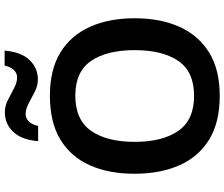

<svg xmlns="http://www.w3.org/2000/svg" viewBox="-90 -871 971 831"><g transform="rotate(-90 395.5 -455.5)"><path d="M732 -358Q732 -247 695 -164.5Q658 -82 584 -36Q510 10 396 10Q281 10 206.5 -36Q132 -82 95.5 -165Q59 -248 59 -359Q59 -470 95.5 -552Q132 -634 206.5 -679.5Q281 -725 397 -725Q510 -725 584 -679.5Q658 -634 695 -551.5Q732 -469 732 -358ZM197 -358Q197 -238 244.5 -169.5Q292 -101 396 -101Q501 -101 547.5 -169.5Q594 -238 594 -358Q594 -478 547.5 -546.5Q501 -615 397 -615Q292 -615 244.5 -546.5Q197 -478 197 -358ZM200 -776Q206 -848 240.5 -884Q275 -920 325 -920Q353 -920 379 -906.5Q405 -893 429.5 -880Q454 -867 476 -867Q494 -867 507.5 -880.5Q521 -894 527 -921H592Q586 -850 551.5 -813.5Q517 -777 467 -777Q441 -777 415 -790Q389 -803 364.5 -816.5Q340 -830 317 -830Q299 -830 285.5 -816.5Q272 -803 266 -776Z"/></g></svg>

Font: Noto Sans NKo Unjoined SemiBold
Style: Regular
Weight: 600
Designer: Monotype Design Team
Foundry: Monotype Imaging Inc.
Version: Version 2.004